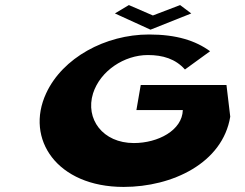

<svg xmlns="http://www.w3.org/2000/svg" viewBox="-20 -720 966 757"><path d="M872.9 -385H534.9L517.8 -286H700.8C698.5 -206 602.9 -156 507.9 -156C384.9 -156 315.4 -251 346.9 -352C375.5 -441 470 -503 563 -503C622 -503 671.7 -488 709.2 -446L808.3 -518C750.7 -560 675.4 -584 567.4 -584C395.4 -584 226.3 -492 161.9 -352C78.3 -172 204.4 17 467.4 17C659.4 17 857.8 -77 887.8 -260ZM734.1 -667 690.1 -700 582.8 -659 488.1 -700 433.1 -667 573.3 -603Z"/></svg>

Font: Hussar Milosc
Style: Obl
Weight: 700
Foundry: Cannot Into Space Fonts
Version: Version 1.02